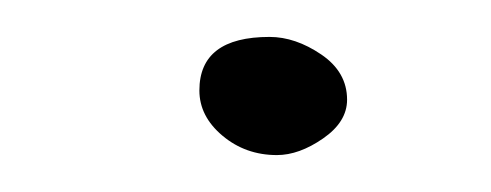

<svg xmlns="http://www.w3.org/2000/svg" viewBox="-20 -83 266 104"><path d="M130 1Q113 1 100.5 -9.5Q88 -20 88 -34Q88 -63 126 -63Q140 -63 154 -53.5Q168 -44 168 -29Q168 -17 155 -8Q142 1 130 1Z"/></svg>

Font: Alex Brush
Style: Regular
Weight: 400
Designer: Robert E. Leuschke
Foundry: Robert E. Leuschke
Version: Version 1.111; ttfautohint (v1.8.4.7-5d5b)